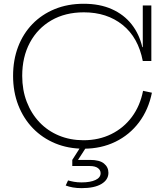

<svg xmlns="http://www.w3.org/2000/svg" viewBox="-20 -781 868 1020"><path d="M424 9Q342.5 9 274 -19.2Q205.5 -47.5 155.2 -99.2Q105 -151 77.2 -222Q49.5 -293 49.5 -378Q49.5 -462.5 76.2 -532.5Q103 -602.5 152.5 -653.5Q202 -704.5 271 -732.8Q340 -761 424.5 -761Q510.5 -761 574.5 -732.2Q638.5 -703.5 679.2 -651.8Q720 -600 736 -530.5H752L738.5 -457Q714.5 -582 631.2 -648.8Q548 -715.5 425.5 -715.5Q326.5 -715.5 252.8 -672.8Q179 -630 138.5 -554Q98 -478 98 -378Q98 -302.5 122.2 -239.8Q146.5 -177 190 -131.2Q233.5 -85.5 293.2 -60.8Q353 -36 424 -36Q505 -36 571 -68.5Q637 -101 680.8 -160Q724.5 -219 740 -298.5L787 -288.5Q769 -198.5 718.8 -131.5Q668.5 -64.5 593 -27.8Q517.5 9 424 9ZM738.5 -457V-752H784V-457ZM341.5 177.5Q355.5 181.5 373.5 184.8Q391.5 188 413 188Q460 188 487.2 175.2Q514.5 162.5 514.5 139Q514.5 122.5 500 111.8Q485.5 101 456.5 101H364V68.5H458.5Q509 68.5 532.5 87.8Q556 107 556 137Q556 174 519 196.2Q482 218.5 413.5 218.5Q388.5 218.5 367.2 214.8Q346 211 329 204.5ZM411 -5H442L394.5 68.5H364Z"/></svg>

Font: Hepta Slab Light
Style: Regular
Weight: 300
Designer: Michael LaGattuta
Foundry: Michael LaGattuta
Version: Version 1.102